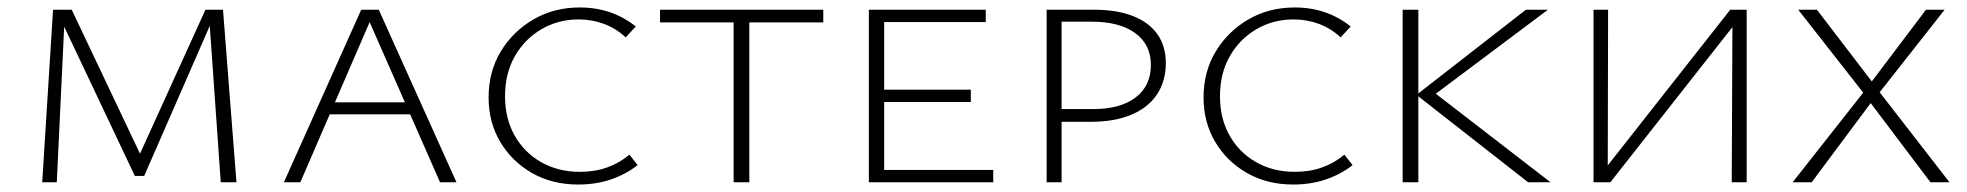

<svg xmlns="http://www.w3.org/2000/svg" viewBox="-20 -488 5265 514"><path d="M571 0 540 -441 553 -445 366 -17H341L137 -448L146 -462H172L365 -55H345L530 -462H577L613 0ZM93 0 122 -462H154L132 0Z M740 0 947 -462H994L1202 0H1158L962 -446H977L784 0ZM841 -182 853 -214H1082L1097 -182Z M1528 6Q1458 6 1404 -25Q1350 -56 1319 -108.5Q1288 -161 1288 -227Q1288 -296 1320.5 -350Q1353 -404 1408 -436Q1463 -468 1532 -468Q1576 -468 1613.5 -455Q1651 -442 1682 -417L1655 -388Q1629 -412 1597 -424Q1565 -436 1529 -436Q1474 -436 1429 -409.5Q1384 -383 1358 -337Q1332 -291 1332 -230Q1332 -171 1357.5 -125.5Q1383 -80 1428.5 -54Q1474 -28 1532 -28Q1573 -28 1606 -40Q1639 -52 1665 -74L1687 -46Q1655 -21 1615 -7.5Q1575 6 1528 6Z M1944 0V-462H1986V0ZM1747 -428V-462H2184V-428Z M2306 0V-462H2347V0ZM2320 0V-33H2639V0ZM2320 -215V-248H2579V-215ZM2320 -429V-462H2619V-429Z M2782 0V-462H2908Q2969 -462 3012 -445.5Q3055 -429 3078 -397Q3101 -365 3101 -319Q3101 -271 3077.5 -235.5Q3054 -200 3009 -181Q2964 -162 2901 -162H2802V-196H2907Q2979 -196 3020 -227Q3061 -258 3061 -314Q3061 -369 3019 -399.5Q2977 -430 2902 -430H2822V0Z M3442 6Q3372 6 3318 -25Q3264 -56 3233 -108.5Q3202 -161 3202 -227Q3202 -296 3234.5 -350Q3267 -404 3322 -436Q3377 -468 3446 -468Q3490 -468 3527.5 -455Q3565 -442 3596 -417L3569 -388Q3543 -412 3511 -424Q3479 -436 3443 -436Q3388 -436 3343 -409.5Q3298 -383 3272 -337Q3246 -291 3246 -230Q3246 -171 3271.5 -125.5Q3297 -80 3342.5 -54Q3388 -28 3446 -28Q3487 -28 3520 -40Q3553 -52 3579 -74L3601 -46Q3569 -21 3529 -7.5Q3489 6 3442 6Z M4071 0 3772 -234 4065 -462H4124L3805 -223L3807 -250L4131 0ZM3735 0V-462H3777V0Z M4265 0V-21L4612 -462H4638V-441L4291 0ZM4246 0V-462H4285L4284 0ZM4616 0 4618 -462H4656V0Z M4779 0 4968 -240 4794 -462H4844L4991 -270L5136 -462H5186L5012 -241L5199 0H5148L4988 -212L4830 0Z"/></svg>

Font: Ysabeau SC ExtraLight
Style: Regular
Weight: 250
Designer: Christian Thalmann (Catharsis Fonts)
Version: Version 2.001;gftools[0.9.30]; featfreeze: smcp